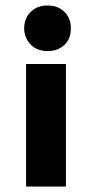

<svg xmlns="http://www.w3.org/2000/svg" viewBox="-20 -505 342 699"><path d="M75 -272H220V174H75ZM238 -401Q238 -364 214.5 -341.5Q191 -319 153 -319Q117 -319 94 -340.5Q71 -362 68 -397Q68 -398 68 -399Q68 -400 68 -401Q68 -438 91.5 -461.5Q115 -485 153 -485Q191 -485 214.5 -462Q238 -439 238 -403Q238 -402 238 -401Z"/></svg>

Font: Tajawal ExtraBold
Style: Regular
Weight: 800
Designer: Boutros Fonts
Foundry: Created by Boutros International 2017
Version: Version 1.700